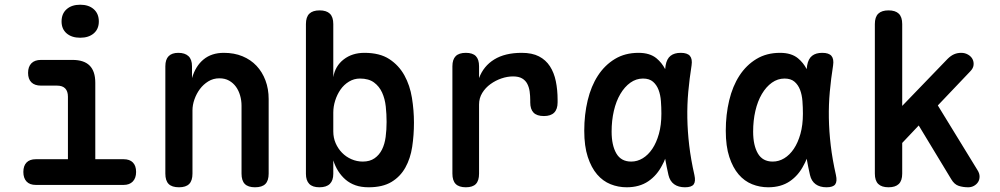

<svg xmlns="http://www.w3.org/2000/svg" viewBox="-20 -784 4240 814"><path d="M504 -109Q530 -109 543.5 -95Q557 -81 557 -55Q557 -29 543 -14.5Q529 0 504 0H132Q106 0 92.5 -14.5Q79 -29 79 -55Q79 -81 92.5 -95Q106 -109 132 -109H268V-374Q268 -397 256.5 -409Q245 -421 222 -421H154Q127 -421 113 -435Q99 -449 99 -475Q99 -501 113 -515.5Q127 -530 154 -530H287Q336 -530 360 -506Q384 -482 384 -433V-109ZM320 -624Q284 -624 262.5 -642.5Q241 -661 241 -693Q241 -726 262.5 -745Q284 -764 320 -764Q356 -764 377.5 -745Q399 -726 399 -693Q399 -661 377.5 -642.5Q356 -624 320 -624Z M796 -316V-48Q796 -18 782 -4Q768 10 739 10Q709 10 695 -4Q681 -18 681 -48V-503Q681 -532 695 -546Q709 -560 736 -560Q764 -560 779 -546Q794 -532 794 -503V-453Q809 -504 843 -532Q877 -560 929 -560Q973 -560 1008 -545.5Q1043 -531 1067.5 -505Q1092 -479 1105.5 -443Q1119 -407 1119 -364V-48Q1119 -18 1105 -4Q1091 10 1061 10Q1032 10 1018 -4Q1004 -18 1004 -48V-336Q1004 -358 998 -379Q992 -400 980.5 -416Q969 -432 951.5 -442Q934 -452 910 -452Q884 -452 863 -439Q842 -426 827.5 -406.5Q813 -387 804.5 -363Q796 -339 796 -316Z M1334 10Q1305 10 1291 -4.5Q1277 -19 1277 -47V-682Q1277 -712 1291.5 -726Q1306 -740 1335 -740Q1364 -740 1378.5 -726Q1393 -712 1393 -682V-457Q1401 -504 1437 -532Q1473 -560 1525 -560Q1590 -560 1630.5 -533.5Q1671 -507 1694.5 -464.5Q1718 -422 1726.5 -369Q1735 -316 1735 -264Q1735 -211 1727.5 -161.5Q1720 -112 1698.5 -73.5Q1677 -35 1639.5 -12.5Q1602 10 1543 10Q1511 10 1487 1.5Q1463 -7 1445 -22.5Q1427 -38 1414 -58.5Q1401 -79 1393 -104V-47Q1393 -19 1378.5 -4.5Q1364 10 1334 10ZM1518 -99Q1548 -99 1568 -113Q1588 -127 1599.5 -150Q1611 -173 1615 -203.5Q1619 -234 1619 -267Q1619 -300 1615.5 -332.5Q1612 -365 1600 -391.5Q1588 -418 1565.5 -434.5Q1543 -451 1506 -451Q1481 -451 1459.5 -438Q1438 -425 1423.5 -404Q1409 -383 1401 -357.5Q1393 -332 1393 -307V-227Q1393 -200 1403 -177Q1413 -154 1430 -136.5Q1447 -119 1470 -109Q1493 -99 1518 -99Z M1955 10Q1926 10 1912 -4Q1898 -18 1898 -48V-503Q1898 -532 1912 -546Q1926 -560 1955 -560Q1984 -560 1997.5 -546Q2011 -532 2011 -503V-453Q2030 -504 2075.5 -532Q2121 -560 2192 -560Q2236 -560 2265 -545Q2294 -530 2311.5 -503Q2329 -476 2336.5 -439.5Q2344 -403 2344 -361V-350Q2344 -321 2329.5 -306.5Q2315 -292 2286 -292Q2256 -292 2242 -306.5Q2228 -321 2228 -350V-358Q2228 -378 2225.5 -396Q2223 -414 2215.5 -428.5Q2208 -443 2193.5 -451.5Q2179 -460 2155 -460Q2131 -460 2106 -451.5Q2081 -443 2059.5 -427.5Q2038 -412 2024.5 -390Q2011 -368 2011 -341V-48Q2011 -18 1997.5 -4Q1984 10 1955 10Z M2637 10Q2601 10 2568.5 -3Q2536 -16 2511.5 -44.5Q2487 -73 2472 -118.5Q2457 -164 2457 -230Q2457 -298 2471.5 -358.5Q2486 -419 2515 -463.5Q2544 -508 2587 -534Q2630 -560 2687 -560Q2735 -560 2763 -537Q2786 -518 2800 -491L2802 -507Q2807 -535 2823 -547.5Q2839 -560 2866 -560Q2894 -560 2905 -547Q2916 -534 2912 -507Q2903 -450 2898 -395Q2893 -340 2894 -283.5Q2895 -227 2902 -167.5Q2909 -108 2924 -42Q2930 -15 2921 -2.5Q2912 10 2884 10Q2856 10 2838 -3Q2820 -16 2814 -42Q2806 -77 2800 -111Q2795 -97 2788 -85Q2766 -41 2728.5 -15.5Q2691 10 2637 10ZM2656 -99Q2682 -99 2705 -113Q2728 -127 2745.5 -153Q2763 -179 2773.5 -216.5Q2784 -254 2784 -302Q2784 -329 2782 -355.5Q2780 -382 2772 -403Q2764 -424 2748.5 -437.5Q2733 -451 2706 -451Q2677 -451 2652.5 -433.5Q2628 -416 2610 -385.5Q2592 -355 2582.5 -314Q2573 -273 2573 -226Q2573 -168 2593 -133.5Q2613 -99 2656 -99Z M3237 10Q3201 10 3168.5 -3Q3136 -16 3111.5 -44.5Q3087 -73 3072 -118.5Q3057 -164 3057 -230Q3057 -298 3071.5 -358.5Q3086 -419 3115 -463.5Q3144 -508 3187 -534Q3230 -560 3287 -560Q3335 -560 3363 -537Q3386 -518 3400 -491L3402 -507Q3407 -535 3423 -547.5Q3439 -560 3466 -560Q3494 -560 3505 -547Q3516 -534 3512 -507Q3503 -450 3498 -395Q3493 -340 3494 -283.5Q3495 -227 3502 -167.5Q3509 -108 3524 -42Q3530 -15 3521 -2.5Q3512 10 3484 10Q3456 10 3438 -3Q3420 -16 3414 -42Q3406 -77 3400 -111Q3395 -97 3388 -85Q3366 -41 3328.5 -15.5Q3291 10 3237 10ZM3256 -99Q3282 -99 3305 -113Q3328 -127 3345.5 -153Q3363 -179 3373.5 -216.5Q3384 -254 3384 -302Q3384 -329 3382 -355.5Q3380 -382 3372 -403Q3364 -424 3348.5 -437.5Q3333 -451 3306 -451Q3277 -451 3252.5 -433.5Q3228 -416 3210 -385.5Q3192 -355 3182.5 -314Q3173 -273 3173 -226Q3173 -168 3193 -133.5Q3213 -99 3256 -99Z M3805 -48Q3805 -18 3790.5 -4Q3776 10 3747 10Q3718 10 3703.5 -4Q3689 -18 3689 -48V-682Q3689 -712 3703.5 -726Q3718 -740 3747 -740Q3776 -740 3790.5 -726Q3805 -712 3805 -682V-335L3997 -534Q4011 -548 4025 -554Q4039 -560 4055 -560Q4071 -560 4084 -552.5Q4097 -545 4103 -533.5Q4109 -522 4107.5 -508Q4106 -494 4093 -481L3956 -337L4124 -63Q4133 -49 4133 -35.5Q4133 -22 4126.5 -12Q4120 -2 4109 4Q4098 10 4085 10Q4063 10 4044.5 4Q4026 -2 4013 -24L3875 -252L3805 -178Z"/></svg>

Font: Maple Mono NL SemiBold
Style: Regular
Weight: 600
Monospace: yes
Designer: subframe7536
Version: Version 7.000